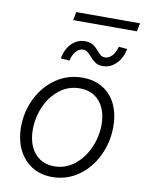

<svg xmlns="http://www.w3.org/2000/svg" viewBox="-93 -915 748 988"><g transform="rotate(10 280.5 -421.5)"><path d="M46.9 -218.3Q46.9 -298.3 81.3 -368.4Q115.7 -438.5 177.2 -480.7Q238.8 -522.9 315.4 -522.9Q377.9 -522.9 423.1 -494.6Q468.3 -466.3 491.5 -416Q514.6 -365.7 514.6 -301.8Q514.6 -221.2 480.7 -149.9Q446.8 -78.6 385.7 -35.4Q324.7 7.8 248.5 7.8Q186.5 7.8 140.9 -21.7Q95.2 -51.3 71 -102.5Q46.9 -153.8 46.9 -218.3ZM453.1 -301.8Q453.1 -350.1 436.5 -387.5Q419.9 -424.8 387.9 -445.6Q356 -466.3 311.5 -466.3Q252 -466.3 205.8 -430.4Q159.7 -394.5 134.3 -336.7Q108.9 -278.8 108.9 -215.3Q108.9 -166.5 125.2 -128.9Q141.6 -91.3 173.3 -69.8Q205.1 -48.3 249.5 -48.3Q308.1 -48.3 354.7 -85Q401.4 -121.6 427.2 -180.2Q453.1 -238.8 453.1 -301.8ZM295.4 -710Q313.5 -710 326.7 -704.6Q339.8 -699.2 348.4 -691.7Q356.9 -684.1 367.7 -671.9Q379.4 -658.2 387.9 -651.9Q396.5 -645.5 409.2 -645.5Q430.7 -645.5 447.3 -664.1Q463.9 -682.6 470.7 -711.9L515.6 -708Q504.4 -656.7 474.6 -628.2Q444.8 -599.6 406.7 -599.6Q382.8 -599.6 367.7 -609.6Q352.5 -619.6 336.9 -637.7Q324.2 -651.9 314.9 -658.7Q305.7 -665.5 293.5 -665.5Q272.5 -665.5 255.9 -646.7Q239.3 -627.9 233.4 -597.7L187 -601.6Q197.8 -653.8 227.3 -681.9Q256.8 -710 295.4 -710ZM224.1 -849.6H557.6L548.8 -806.2H215.8Z"/></g></svg>

Font: Reddit Sans Fudge Light Italic
Style: Regular
Weight: 300
Italic angle: -11.25°
Designer: Stephen Hutchings
Version: Version 1.013